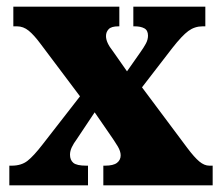

<svg xmlns="http://www.w3.org/2000/svg" viewBox="-20 -556 667 576"><path d="M8 0V-59H15Q44 -59 62.5 -73.5Q81 -88 108 -123L220 -267L102 -424Q82 -451 66 -464Q50 -477 31 -477H20V-536H338V-477H335Q314 -477 306 -468.5Q298 -460 298 -448Q298 -438 303 -427Q308 -416 319 -402L361 -342L401 -399Q411 -413 417.5 -425Q424 -437 424 -449Q424 -465 413 -471Q402 -477 384 -477H380V-536H596V-477H588Q564 -477 545 -463Q526 -449 497 -412L406 -294L542 -112Q563 -84 578 -71.5Q593 -59 608 -59H618V0H290V-59H295Q320 -59 331 -67.5Q342 -76 342 -90Q342 -102 333.5 -116.5Q325 -131 304 -161L264 -219L210 -138Q201 -126 195.5 -114.5Q190 -103 190 -92Q190 -76 200 -67.5Q210 -59 239 -59H244V0Z"/></svg>

Font: Noto Serif SemiCondensed Black
Style: Regular
Weight: 900
Width: 4
Designer: Monotype Design Team
Foundry: Monotype Imaging Inc.
Version: Version 2.014; ttfautohint (v1.8.4.7-5d5b)